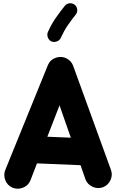

<svg xmlns="http://www.w3.org/2000/svg" viewBox="-20 -1078 712 1186"><path d="M55.7 80.6Q24.4 66.4 12.2 33.4Q0 0.5 13.7 -30.8L276.4 -677.2Q291 -710.4 326.7 -721.9Q362.3 -733.4 393.6 -715.8Q420.9 -700.2 431.2 -673.3L664.6 -30.8Q677.2 1 663.1 33.2Q648.9 65.4 617.2 78.1Q585.4 90.3 553.2 76.4Q521 62.5 508.3 30.8L477.5 -57.6L208.5 -68.8L167 38.6Q153.3 69.8 120.1 82Q86.9 94.2 55.7 80.6ZM347.7 -427.2 272.5 -233.4 417.5 -227.5ZM440.9 -1048.8Q455.1 -1038.1 457 -1019.8Q459 -1001.5 447.8 -987.8Q420.4 -953.6 397.9 -920.7Q375.5 -887.7 355.5 -844.2Q348.6 -828.6 330.8 -822Q313 -815.4 297.4 -822.3Q282.2 -829.1 275.6 -846.7Q269 -864.3 275.9 -880.4Q298.8 -931.2 325.7 -969.2Q352.5 -1007.3 379.9 -1041.5Q391.1 -1055.7 409.2 -1057.6Q427.2 -1059.6 440.9 -1048.8Z"/></svg>

Font: Mikhak Black
Style: Regular
Weight: 900
Designer: Amin Abedi
Version: Version 3.3